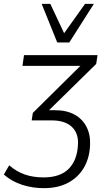

<svg xmlns="http://www.w3.org/2000/svg" viewBox="-49 -786 562 1000"><path d="M180 194Q120 194 66 176.5Q12 159 -29 123L-1 75Q37 108 80.5 123Q124 138 178 138Q264 138 308.5 93.5Q353 49 357 -32Q361 -91 325.5 -125Q290 -159 219 -159H116L122 -198L390 -463L389 -443H68L76 -499H459L452 -453L189 -195L180 -212H237Q298 -212 339.5 -189Q381 -166 402 -124.5Q423 -83 420 -29Q417 39 387 89Q357 139 304.5 166.5Q252 194 180 194ZM249 -565 168 -766H213L285 -613L394 -766H440L312 -565Z"/></svg>

Font: Nunitoga
Style: Light Italic
Weight: 300
Italic angle: -9°
Designer: Vernon Adams
Foundry: Vernon Adams
Version: Version 1.0